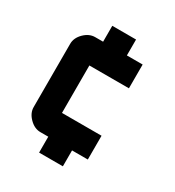

<svg xmlns="http://www.w3.org/2000/svg" viewBox="-136 -550 639 700"><g transform="rotate(30 183.0 -200.0)"><path d="M299.8 0H233.4V66.9H133.3V0H100.1Q75.2 0 54.2 -21Q33.2 -42 33.2 -66.9V-333.5Q33.2 -358.4 54.2 -379.2Q75.2 -399.9 100.1 -399.9H133.3V-466.8H233.4V-399.9H299.8V-299.8H133.3V-100.1H299.8Z"/></g></svg>

Font: Malkor
Style: Bold
Weight: 700
Version: Version 1.3